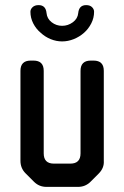

<svg xmlns="http://www.w3.org/2000/svg" viewBox="-20 -722 486 751"><path d="M113 -11Q133 9 162 9H285Q314 9 334 -11L366 -43Q388 -65 386 -93V-445Q386 -485 346 -485H335Q295 -485 295 -445V-122Q295 -82 255 -82H191Q151 -82 151 -122V-445Q151 -485 111 -485H100Q60 -485 60 -445V-93Q60 -64 80 -44ZM99 -676Q99 -652 110 -630.5Q121 -609 139 -594Q156 -578 178 -569Q200 -560 223 -560Q246 -560 268.5 -569Q291 -578 309 -594Q326 -609 337 -630.5Q348 -652 348 -676Q348 -686 340 -694Q332 -702 317 -702Q289 -702 286 -671Q284 -649 265 -635Q246 -621 223 -621Q200 -621 182 -635Q164 -649 162 -671Q159 -702 131 -702Q116 -702 107.5 -694Q99 -686 99 -676Z"/></svg>

Font: WDXL Lubrifont SC
Style: Regular
Weight: 400
Designer: [WDXL Lubrifont] Copyright 2020-2022 (c) NightFurySL2001, Skr-ZERO; [ZCOOL QingKe HuangYou] Copyright 2018-2022 (c) The 
Version: Version 2.001;hotconv 1.1.1;makeotfexe 2.6.0